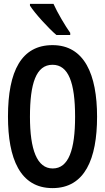

<svg xmlns="http://www.w3.org/2000/svg" viewBox="-20 -958 540 987"><path d="M270 -778H341V-789C316 -824 275 -893 255 -938H134V-929C160 -888 232 -810 270 -778ZM250 9C416 9 479 -141 479 -358C479 -575 414 -726 250 -726C91 -726 21 -594 21 -359C21 -143 83 9 250 9ZM251 -92C170 -92 134 -189 134 -358C134 -528 165 -625 250 -625C332 -625 366 -533 366 -358C366 -189 333 -92 251 -92Z"/></svg>

Font: Noto Sans Mono ExtraCondensed SemiBold
Style: Regular
Weight: 600
Width: 2
Designer: Monotype Design Team
Foundry: Monotype Imaging Inc.
Version: Version 2.014